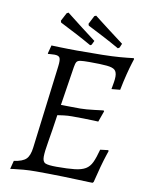

<svg xmlns="http://www.w3.org/2000/svg" viewBox="-91 -892 750 968"><g transform="rotate(10 283.5 -408.0)"><path d="M185 -80Q185 -54 200 -47.5Q215 -41 257 -41Q315 -41 350 -45Q385 -49 405 -61Q425 -73 436.5 -97.5Q448 -122 459 -164L500 -169L502 -164Q502 -164 494 -140Q486 -116 475.5 -78Q465 -40 455 2L450 7Q450 7 429 6.5Q408 6 374.5 4.5Q341 3 301.5 2Q262 1 225 0.5Q188 0 161 0Q125 0 95 2.5Q65 5 47 7.5Q29 10 29 10L40 -33Q84 -39 102 -56.5Q120 -74 125 -117L178 -542Q182 -574 176.5 -585Q171 -596 149 -596Q141 -596 128.5 -595Q116 -594 116 -594L115 -597L126 -639Q126 -639 138 -638.5Q150 -638 170 -637.5Q190 -637 213 -636.5Q236 -636 257 -636Q334 -636 386.5 -637Q439 -638 476.5 -641Q514 -644 546 -648L548 -643Q548 -643 541 -621Q534 -599 524.5 -562Q515 -525 506 -479L462 -475Q462 -475 464 -486Q466 -497 468.5 -512Q471 -527 471 -540Q471 -563 460 -573.5Q449 -584 418.5 -587Q388 -590 329 -590Q298 -590 283.5 -588Q269 -586 264 -578Q259 -570 256 -551L225 -352Q241 -352 271.5 -351.5Q302 -351 324 -351Q337 -351 356.5 -352.5Q376 -354 395.5 -356.5Q415 -359 428.5 -360.5Q442 -362 442 -362L445 -358L425 -302Q425 -302 402.5 -303Q380 -304 348.5 -304.5Q317 -305 290 -305Q269 -305 248.5 -302.5Q228 -300 216 -298Q204 -214 194.5 -160Q185 -106 185 -80ZM458 -683Q416 -707 378.5 -726.5Q341 -746 317.5 -758Q294 -770 294 -770L291 -779L313 -822L322 -826Q322 -826 345 -808Q368 -790 403.5 -763Q439 -736 475 -709L466 -688ZM318 -674Q276 -698 238.5 -717.5Q201 -737 177.5 -749Q154 -761 154 -761L151 -770L173 -812L182 -817Q182 -817 205 -799Q228 -781 263.5 -753.5Q299 -726 335 -699L325 -678Z"/></g></svg>

Font: Alegreya
Style: Italic
Weight: 400
Italic angle: -7°
Designer: Juan Pablo del Peral
Foundry: Huerta Tipografica
Version: Version 2.009